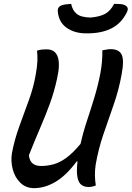

<svg xmlns="http://www.w3.org/2000/svg" viewBox="-20 -962 683 996"><path d="M157 14Q114 14 85.5 -14Q57 -42 46 -84Q35 -126 42 -168Q55 -237 80 -306Q105 -375 129.5 -442Q154 -509 165 -573Q173 -617 174 -646Q175 -675 172 -699Q186 -704 198 -705Q210 -706 222 -706Q266 -706 279.5 -667Q293 -628 276 -554Q261 -485 239 -425Q217 -365 189.5 -301Q162 -237 130 -157Q135 -101 193 -101Q226 -101 258.5 -110Q291 -119 325 -144Q359 -169 398 -216Q411 -275 431 -335Q451 -395 469.5 -456Q488 -517 500 -578.5Q512 -640 511 -701Q524 -703 533.5 -705Q543 -707 554 -707Q597 -707 611 -679Q625 -651 611 -576Q596 -494 569 -417Q542 -340 516 -264Q490 -188 476 -106Q472 -78 472.5 -51Q473 -24 477 0Q458 8 439 8Q418 8 403 -2.5Q388 -13 382 -41.5Q376 -70 382 -125H378Q324 -52 268.5 -19Q213 14 157 14ZM572 -942Q592 -942 607.5 -940.5Q623 -939 633 -932Q649 -921 639 -900Q611 -842 559.5 -815.5Q508 -789 434 -789H426Q368 -789 327 -817Q286 -845 280 -900Q277 -921 292 -931Q304 -937 318.5 -939Q333 -941 349 -942Q356 -908 378 -890Q400 -872 450 -871Q497 -875 525 -890Q553 -905 572 -942Z"/></svg>

Font: Recursive Mn Csl St Med
Style: Italic
Weight: 500
Italic angle: -15°
Monospace: yes
Version: Version 1.079;hotconv 1.0.112;makeotfexe 2.5.65598; ttfautoh